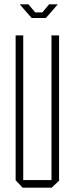

<svg xmlns="http://www.w3.org/2000/svg" viewBox="-20 -864 343 884"><path d="M217 0V-701H252V-32L218 0ZM84 0 52 -34V-35H217V0ZM52 -35V-701H87V-35ZM126 -781 103 -807H214L191 -781ZM103 -807 72 -843V-844H111L142 -807ZM175 -807 206 -844H245V-843L214 -807Z"/></svg>

Font: Foldit ExtraLight
Style: Regular
Weight: 250
Version: Version 1.003